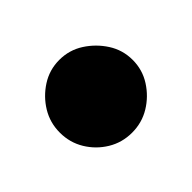

<svg xmlns="http://www.w3.org/2000/svg" viewBox="-66 -257 233 233"><g transform="rotate(-45 50.5 -140.5)"><path d="M-12 -140Q-12 -123 -3.5 -109Q5 -95 19 -86.5Q33 -78 50 -78Q67 -78 81 -86.5Q95 -95 104 -109Q113 -123 113 -140Q113 -157 104 -171Q95 -185 81 -194Q67 -203 50 -203Q33 -203 19 -194Q5 -185 -3.5 -171Q-12 -157 -12 -140Z"/></g></svg>

Font: Linefont Medium
Style: Regular
Weight: 500
Monospace: yes
Version: Version 3.002;gftools[0.9.33]